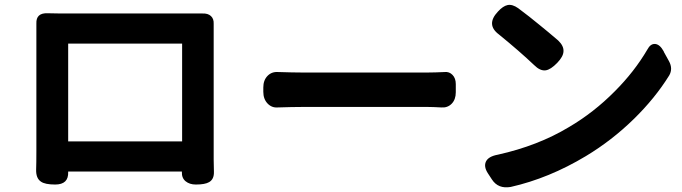

<svg xmlns="http://www.w3.org/2000/svg" viewBox="-20 -755 2832 797"><path d="M209 11Q167 11 150 -1Q129 -15 130 -51Q131 -77 131 -127V-606Q131 -632 131 -657Q129 -702 178 -700Q199 -699 233 -699H502H772Q796 -699 820 -699Q843 -700 855.5 -688.5Q868 -677 867 -656Q867 -631 867 -606V-126Q867 -117 867 -92Q868 -59 868 -42Q869 -11 848 1Q831 11 793 11Q767 11 750.5 -2.5Q734 -16 735 -41V-43H263V-41Q265 11 209 11ZM263 -168H499H736V-574H263Z M1073 -374V-392Q1073 -422 1090.5 -440Q1108 -458 1135 -456Q1197 -454 1231 -454H1758Q1784 -454 1826 -456Q1845 -458 1858.5 -444Q1872 -430 1872 -406V-372Q1872 -342 1855 -324.5Q1838 -307 1812 -309Q1776 -311 1758 -311H1494H1231Q1195 -311 1133 -309Q1108 -307 1090.5 -325.5Q1073 -344 1073 -374Z M2022 -10 2005 -36Q1987 -64 1997.5 -85Q2008 -106 2047 -113Q2213 -150 2341 -227Q2445 -288 2532 -376Q2613 -457 2667 -549Q2680 -574 2699.5 -572.5Q2719 -571 2735 -542L2736 -539L2757 -501Q2774 -470 2758 -442Q2699 -347 2611 -261Q2520 -172 2412 -107Q2259 -15 2100 21Q2048 30 2022 -10ZM2197 -485Q2137 -542 2051 -612Q1996 -653 2047 -707Q2068 -730 2087 -734Q2107 -738 2131 -721Q2178 -686 2219 -652Q2255 -623 2297 -587Q2321 -564 2319 -541Q2318 -520 2293 -494Q2266 -466 2245 -463Q2222 -460 2197 -485Z"/></svg>

Font: GenSenRounded JP B
Style: Regular
Weight: 700
Version: Version 1.501;PS 1;hotconv 16.6.51;makeotf.lib2.5.65220